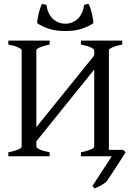

<svg xmlns="http://www.w3.org/2000/svg" viewBox="-20 -831 702 1021"><path d="M327.1 -666Q275.9 -666 239.5 -678.2Q203.1 -690.4 178.2 -707.5Q177.2 -713.4 179.4 -728Q181.6 -742.7 185.5 -758.8Q189.5 -774.9 194.3 -789.6Q199.2 -804.2 204.1 -810.5L227.1 -805.2Q229 -786.1 236.3 -768.1Q243.7 -750 256.1 -736.1Q268.6 -722.2 286.4 -713.6Q304.2 -705.1 327.1 -705.1Q350.1 -705.1 367.9 -713.6Q385.7 -722.2 398.2 -736.1Q410.6 -750 418 -768.1Q425.3 -786.1 427.2 -805.2L450.2 -810.5Q455.1 -804.2 460 -789.6Q464.8 -774.9 468.8 -758.8Q472.7 -742.7 474.9 -728Q477.1 -713.4 476.1 -707.5Q451.7 -690.4 415 -678.2Q378.4 -666 327.1 -666ZM24.4 0V-21Q57.6 -27.8 76.4 -35.9Q95.2 -43.9 95.2 -50.8V-564Q95.2 -569.8 77.4 -578.6Q59.6 -587.4 24.4 -594.2V-615.2H244.1V-594.2Q210.9 -587.4 192.1 -579.1Q173.3 -570.8 173.3 -564V-154.8L481 -536.1V-564Q481 -569.8 463.1 -578.6Q445.3 -587.4 410.2 -594.2V-615.2H629.9V-594.2Q596.7 -587.4 577.9 -579.1Q559.1 -570.8 559.1 -564V-34.2H635.3L647.9 -21Q645.5 -17.6 638.7 -6.6Q631.8 4.4 622.1 19.5Q612.3 34.7 601.1 52Q589.8 69.3 579.3 85.2Q568.8 101.1 560.1 114.3Q551.3 127.4 546.9 134.3Q541 140.1 532.7 145.5Q524.4 150.9 515.6 155.8Q506.8 160.6 498.3 164.3Q489.7 168 483.4 170.9Q480 167.5 477.8 164.8Q475.6 162.1 471.7 157.7L574.2 0H410.2V-21Q443.4 -27.8 462.2 -35.9Q481 -43.9 481 -50.8V-461.4L173.3 -79.6V-50.8Q173.3 -44.9 190.9 -36.4Q208.5 -27.8 244.1 -21V0Z"/></svg>

Font: Noto Serif Devanagari
Style: Bold
Weight: 700
Designer: Monotype Design Team
Foundry: Monotype Imaging Inc.
Version: Version 1.01